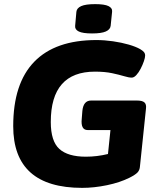

<svg xmlns="http://www.w3.org/2000/svg" viewBox="-20 -902 779 930"><path d="M378 8Q44 8 44 -291Q44 -498 146 -603Q248 -708 447 -708Q486 -708 527.5 -702Q569 -696 603.5 -686Q638 -676 659 -664Q671 -657 677 -650Q683 -643 683 -633Q683 -623 677 -605.5Q671 -588 661.5 -569.5Q652 -551 640.5 -538.5Q629 -526 618 -526Q604 -526 581 -533Q558 -540 523 -547.5Q488 -555 440 -555Q226 -555 226 -311Q226 -218 267.5 -180.5Q309 -143 396 -143Q450 -143 503 -156L515 -272H405Q370 -272 376 -327L379 -365Q384 -415 421 -415H644Q670 -415 680 -405.5Q690 -396 687 -375L658 -97Q657 -78 646 -66.5Q635 -55 607 -41Q561 -18 498.5 -5Q436 8 378 8ZM426 -740Q381 -740 361.5 -749.5Q342 -759 344 -777L350 -845Q352 -863 373.5 -872.5Q395 -882 441 -882Q486 -882 505.5 -872.5Q525 -863 523 -845L516 -777Q514 -759 492.5 -749.5Q471 -740 426 -740Z"/></svg>

Font: Asap Semi Expanded Semi Expanded ExtraBold
Style: Italic
Weight: 800
Width: 6
Italic angle: -6°
Designer: Pablo Cosgaya
Foundry: Omnibus-Type
Version: Version 3.001; ttfautohint (v1.8.4.7-5d5b)